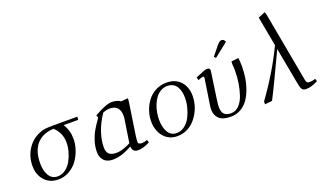

<svg xmlns="http://www.w3.org/2000/svg" viewBox="-73 -1174 2736 1628"><g transform="rotate(-20 1295.0 -360.5)"><path d="M64.9 -176.8Q64.9 -258.3 107.2 -325Q149.4 -391.6 223.1 -421.9Q252 -433.6 277.8 -436.3Q303.7 -439 356.9 -439H565.9L563 -411.1H432.1Q471.2 -349.6 471.2 -273.9Q471.2 -225.1 454.3 -175.5Q437.5 -126 408 -85.2Q378.4 -44.4 333 -18.8Q287.6 6.8 234.9 6.8Q157.7 6.8 111.3 -44.4Q64.9 -95.7 64.9 -176.8ZM133.8 -174.8Q133.8 -107.4 159.9 -63.7Q186 -20 237.8 -20Q275.9 -20 308.6 -43.9Q341.3 -67.9 361.6 -105Q381.8 -142.1 393.3 -184.1Q404.8 -226.1 404.8 -264.2Q404.8 -291.5 398.7 -315.9Q392.6 -340.3 383.8 -356.2Q375 -372.1 366.2 -383.8Q357.4 -395.5 351.6 -400.4L345.2 -405.8V-411.1Q300.3 -411.1 262.7 -397.2Q225.1 -383.3 195.8 -355.2Q166.5 -327.1 150.1 -281Q133.8 -234.9 133.8 -174.8Z M618.7 -99.1Q618.7 -149.4 633.8 -197Q648.9 -244.6 669.7 -280.5Q690.4 -316.4 729 -371.1L720.7 -394Q829.6 -456.1 878.9 -456.1Q929.7 -456.1 959 -434.1L1022 -439L1020 -411.1L975.6 -116.2Q970.7 -79.6 970.7 -70.8Q970.7 -53.2 978.5 -47.1Q986.3 -41 1004.9 -41Q1023.4 -41 1053.7 -50.8L1061 -26.9Q1000.5 4.9 953.6 4.9Q903.8 4.9 900.9 -47.9Q804.7 6.8 727.1 6.8Q672.4 6.8 645.5 -23.7Q618.7 -54.2 618.7 -99.1ZM687 -119.1Q687 -74.7 708.3 -55.9Q729.5 -37.1 772.9 -37.1Q803.7 -37.1 840.6 -49.6Q877.4 -62 902.8 -76.2L932.6 -269Q937 -291 937 -309.1Q937 -360.8 914.1 -385.5Q891.1 -410.2 844.7 -410.2Q819.8 -410.2 783.7 -396Q733.9 -321.8 710.4 -250.2Q687 -178.7 687 -119.1Z M1139.6 -187Q1139.6 -233.9 1155.3 -280.3Q1170.9 -326.7 1199.5 -365.2Q1228 -403.8 1273.4 -428Q1318.8 -452.1 1372.6 -452.1Q1452.1 -452.1 1498.5 -402.3Q1544.9 -352.5 1544.9 -270Q1544.9 -233.4 1534.9 -194.8Q1524.9 -156.2 1504.6 -120.1Q1484.4 -84 1456.8 -55.7Q1429.2 -27.3 1390.6 -10.3Q1352.1 6.8 1308.6 6.8Q1231.9 6.8 1185.8 -48.3Q1139.6 -103.5 1139.6 -187ZM1207.5 -176.8Q1207.5 -109.4 1233.6 -64.7Q1259.8 -20 1311.5 -20Q1350.6 -20 1383.5 -45.2Q1416.5 -70.3 1436.5 -109.6Q1456.5 -148.9 1467.5 -193.1Q1478.5 -237.3 1478.5 -278.8Q1478.5 -344.2 1451.2 -383.5Q1423.8 -422.9 1369.6 -422.9Q1338.4 -422.9 1311.3 -407.7Q1284.2 -392.6 1265.4 -367.7Q1246.6 -342.8 1233.4 -310.8Q1220.2 -278.8 1213.9 -244.6Q1207.5 -210.4 1207.5 -176.8Z M1630.4 -405.8Q1685.1 -429.2 1705.6 -436.5Q1726.1 -443.8 1738.3 -443.8Q1762.7 -443.8 1762.7 -420.9Q1762.7 -419.4 1762.2 -416.7Q1761.7 -414.1 1761.2 -409.4Q1760.7 -404.8 1760.3 -401.9L1725.6 -162.1Q1720.7 -122.1 1720.7 -105Q1720.7 -60.1 1740.7 -40Q1760.7 -20 1802.2 -20Q1842.8 -20 1873.8 -51.5Q1904.8 -83 1921.9 -133.8Q1939 -184.6 1947.3 -239.5Q1955.6 -294.4 1955.6 -350.1Q1955.6 -383.8 1952.6 -405.8L1953.6 -432.1L2018.6 -439Q2023.4 -402.8 2023.4 -363.8Q2023.4 -310.5 2015.4 -259.3Q2007.3 -208 1989.3 -159.2Q1971.2 -110.4 1944.8 -74Q1918.5 -37.6 1878.7 -15.4Q1838.9 6.8 1790.5 6.8Q1717.3 6.8 1684.8 -24.7Q1652.3 -56.2 1652.3 -105Q1652.3 -124.5 1656.2 -149.9L1690.4 -372.1Q1693.4 -393.1 1683.6 -393.1Q1672.4 -393.1 1636.7 -378.9ZM1826.7 -520 1889.6 -597.2Q1905.8 -616.7 1915 -623.8Q1924.3 -630.9 1936.5 -630.9Q1940.9 -630.9 1945.6 -629.2Q1950.2 -627.4 1952.6 -626L1955.6 -624L1967.3 -605L1841.3 -504.9Z M2096.7 6.8 2097.7 -19Q2248.5 -227.1 2347.7 -435.1L2298.3 -702.1L2361.3 -728L2369.6 -702.1L2485.4 -70.8Q2488.8 -52.7 2496.1 -46.9Q2503.4 -41 2521.5 -41Q2540 -41 2570.3 -50.8L2577.6 -26.9Q2517.1 4.9 2470.2 4.9Q2444.8 4.9 2434.1 -10.3Q2423.3 -25.4 2417.5 -58.1L2354.5 -397.9Q2206.1 -81.5 2162.6 0Z"/></g></svg>

Font: Dehuti Alt
Style: Italic
Weight: 400
Version: Version 1.2